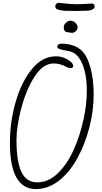

<svg xmlns="http://www.w3.org/2000/svg" viewBox="-20 -1274 701 1316"><path d="M48 -295Q48 -440 88 -577.5Q128 -715 199.5 -801.5Q271 -888 363 -888Q421 -888 468 -848Q482 -834 482 -822Q482 -815 477 -811Q472 -807 463 -807Q452 -807 438 -814Q394 -839 348 -839Q274 -839 216 -747.5Q158 -656 125.5 -531Q93 -406 93 -316Q93 -166 127 -95Q161 -24 235 -24Q312 -24 376.5 -86.5Q441 -149 485 -247.5Q529 -346 552 -454Q575 -556 575 -654Q575 -775 537 -852Q508 -908 465 -920Q456 -923 434 -927Q405 -932 389 -937.5Q373 -943 373 -953Q373 -972 398 -975Q530 -975 576 -876Q622 -777 622 -625Q622 -517 593 -402.5Q564 -288 511 -191Q456 -91 382.5 -34.5Q309 22 226 22Q48 22 48 -295ZM450 -1053H446Q417 -1053 417 -1087Q417 -1104 431.5 -1118Q446 -1132 463 -1132Q480 -1132 495 -1120Q512 -1103 512 -1087Q512 -1072 500.5 -1060.5Q489 -1049 474 -1049Q458 -1049 450 -1053ZM359 -1230Q359 -1242 367.5 -1249Q376 -1256 388 -1254Q463 -1245 505 -1245Q535 -1245 613 -1250Q629 -1244 629 -1232Q629 -1212 602 -1204Q582 -1199 506 -1199L422 -1200Q391 -1203 375 -1209Q359 -1215 359 -1230Z"/></svg>

Font: Bad Script
Style: Regular
Weight: 400
Italic angle: -10°
Designer: Roman Shchyukin (Gaslight Type Foundry), Cyreal (Charset Expansion)
Foundry: Gaslight
Version: Version 2.000